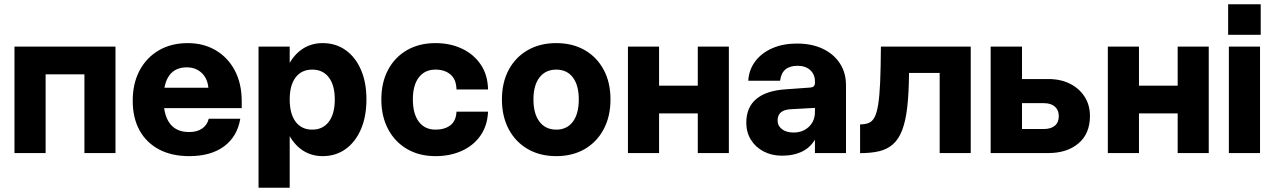

<svg xmlns="http://www.w3.org/2000/svg" viewBox="-20 -719 5985 902"><path d="M48 -500V0H194.3V-369.7H376.6V0H522.5V-500Z M603.5 -245.9Q603.5 -164.8 635.6 -106.6Q667.8 -48.3 727.4 -16.9Q787 14.5 869 14.5Q971.3 14.5 1033.1 -31.8Q1095 -78 1108.9 -161.3H960.7Q953.5 -131.7 929.8 -115.2Q906.1 -98.7 867.7 -98.7Q808.9 -98.7 778.6 -138.1Q748.2 -177.5 748.2 -254.7Q748.2 -327.9 775.8 -365.2Q803.4 -402.6 857.2 -402.6Q899.5 -402.6 927.2 -376.7Q954.8 -350.8 958.9 -306.9H743.1V-210.9H1115.6V-243Q1115.6 -326.6 1083.1 -387.9Q1050.5 -449.2 993.3 -482.9Q936.1 -516.5 862 -516.5Q784.7 -516.5 726.5 -482.7Q668.3 -448.9 635.9 -388Q603.5 -327.1 603.5 -245.9Z M1194.6 -500V163H1341V-500ZM1301.1 -251.9Q1301.1 -172 1325.3 -111.9Q1349.5 -51.9 1393.3 -18.7Q1437.1 14.5 1495.9 14.5Q1557.3 14.5 1603.6 -18.7Q1649.9 -51.9 1675.7 -111.9Q1701.5 -172 1701.5 -251.9Q1701.5 -331.9 1675.7 -391.3Q1649.9 -450.8 1603.6 -483.6Q1557.3 -516.5 1495.9 -516.5Q1437.1 -516.5 1393.3 -483.6Q1349.5 -450.8 1325.3 -391.3Q1301.1 -331.9 1301.1 -251.9ZM1552.8 -252Q1552.8 -184.3 1524.8 -147.1Q1496.8 -110 1446.9 -110Q1396.6 -110 1368.8 -147.1Q1341 -184.3 1341 -252Q1341 -318.6 1368.8 -355.3Q1396.6 -392 1446.9 -392Q1496.8 -392 1524.8 -355.3Q1552.8 -318.6 1552.8 -252Z M1771.5 -252Q1771.5 -172 1803.5 -111.9Q1835.5 -51.9 1892.7 -18.7Q1949.9 14.5 2025.9 14.5Q2094.5 14.5 2149.1 -10.1Q2203.8 -34.6 2236.8 -81.3Q2269.8 -128.1 2272.8 -194.5H2124.6Q2122.5 -150.7 2095.8 -130.4Q2069.1 -110 2025.9 -110Q1975.7 -110 1947.7 -147.1Q1919.6 -184.3 1919.6 -252Q1919.6 -318.9 1947.6 -355.4Q1975.6 -392 2025.9 -392Q2069.6 -392 2096.4 -369Q2123.3 -346.1 2124.6 -298.7H2272.8Q2271.4 -367.3 2238.4 -415.8Q2205.5 -464.4 2150.2 -490.4Q2094.8 -516.5 2025.9 -516.5Q1949.6 -516.5 1892.3 -483.6Q1835.1 -450.8 1803.3 -391.2Q1771.5 -331.7 1771.5 -252Z M2338 -251.8Q2338 -172 2370 -111.9Q2402 -51.9 2459.4 -18.7Q2516.9 14.5 2593.3 14.5Q2669.6 14.5 2726.9 -18.7Q2784.1 -51.9 2816 -111.9Q2848 -172 2848 -251.9Q2848 -331.9 2816 -391.3Q2784.1 -450.8 2726.9 -483.6Q2669.6 -516.5 2593.3 -516.5Q2516.9 -516.5 2459.5 -483.6Q2402.1 -450.8 2370 -391.2Q2338 -331.7 2338 -251.8ZM2699.1 -252Q2699.1 -184.3 2671.2 -147.1Q2643.3 -110 2593.4 -110Q2543.1 -110 2514.6 -147.1Q2486.1 -184.3 2486.1 -252Q2486.1 -318.6 2514.6 -355.3Q2543.1 -392 2593.4 -392Q2643.3 -392 2671.2 -355.3Q2699.1 -318.6 2699.1 -252Z M2930 -500V0H3076.3V-186.2H3258.1V0H3404.1V-500H3258.1V-316.5H3076.3V-500Z M3954.4 -318.5Q3954.4 -377.3 3925.6 -421.4Q3896.7 -465.6 3845.1 -490Q3793.5 -514.4 3724 -514.4Q3658.7 -514.4 3608.6 -492.6Q3558.4 -470.8 3528.5 -431.5Q3498.7 -392.3 3495.2 -339.8H3644.9Q3653.1 -409.9 3726.9 -409.9Q3764.8 -409.9 3786.6 -389.4Q3808.5 -368.9 3808.5 -336.9V0H3954.4ZM3836.6 -186 3808.5 -193.2Q3808.5 -150.6 3780.1 -123.5Q3751.8 -96.4 3708.1 -96.4Q3674.5 -96.4 3653.8 -112Q3633.1 -127.7 3633.1 -153.4Q3633.1 -202.4 3694.2 -205.8L3809.8 -212.3L3808.5 -329.8Q3808.5 -318.4 3802.4 -313.1Q3796.3 -307.9 3780.9 -307.3L3671.6 -299.4Q3580.4 -293.6 3533.2 -254.2Q3486 -214.8 3486 -142.5Q3486 -97.6 3507.6 -62.6Q3529.3 -27.5 3567.2 -7.6Q3605.1 12.4 3653.9 12.4Q3710.1 12.4 3751.1 -8.5Q3792 -29.4 3814.3 -73.3Q3836.6 -117.2 3836.6 -186Z M4118.4 -500Q4117.8 -399.5 4114.9 -333Q4112 -266.5 4105.4 -226.5Q4098.9 -186.6 4087.8 -166.8Q4076.8 -147.1 4060.2 -140.9Q4043.7 -134.6 4020.6 -134.6V0.5Q4072.1 0.5 4110.3 -8.6Q4148.5 -17.7 4175.1 -41.3Q4201.8 -64.8 4218.2 -107.4Q4234.6 -150 4242.2 -216Q4249.8 -282 4250.5 -376.5H4394.5V0H4540.4V-500Z M4883.1 -112.9H4781.3V-234.4H4883.7Q4917.2 -234.4 4935.7 -218.2Q4954.1 -202 4954.1 -172.9Q4954.1 -143.9 4935.5 -128.4Q4917 -112.9 4883.1 -112.9ZM4905 -347.7H4781.3V-500H4634V0H4905.9Q4992.8 0 5046.7 -45.5Q5100.5 -91.1 5100.5 -174Q5100.5 -225.3 5075.6 -264.4Q5050.6 -303.5 5006.7 -325.6Q4962.9 -347.7 4905 -347.7Z M5184.5 -500V0H5330.8V-186.2H5512.6V0H5658.6V-500H5512.6V-316.5H5330.8V-500Z M5749.7 -698.9V-555.6H5902.7V-698.9ZM5753.1 -500V0H5899.5V-500Z"/></svg>

Font: Overused Grotesk Light
Style: Regular
Weight: 300
Designer: RandomMaerks
Version: Version 0.005